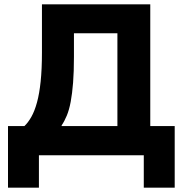

<svg xmlns="http://www.w3.org/2000/svg" viewBox="-20 -718 855 888"><path d="M17 -135H93Q110 -151 125 -177.5Q140 -204 151 -244Q162 -284 168 -341Q174 -398 174 -476V-698H675V-135H788V150H645V0H160V150H17ZM523 -135V-564H322V-455Q322 -386 318 -335.5Q314 -285 307 -247.5Q300 -210 289 -183.5Q278 -157 265 -138V-135Z"/></svg>

Font: Aneliza ExtraBold
Style: Regular
Weight: 800
Designer: Mike Abbink, Paul van der Laan, Pieter van Rosmalen
Foundry: Bold Monday
Version: Version 3.001;September 8, 2019;FontCreator 11.5.0.2425 64-b